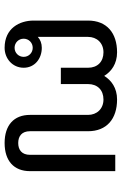

<svg xmlns="http://www.w3.org/2000/svg" viewBox="142 -690 557 882"><g transform="rotate(90 421.0 -249.5)"><path d="M200 8.3C250 8.3 291.7 -28.3 291.7 -79.2C291.7 -130 250 -162.5 200 -162.5C180 -162.5 162.5 -155.8 150 -144.2V-375C150 -415 177.5 -445.8 220.8 -445.8C264.2 -445.8 291.7 -418.3 291.7 -375V-250H366.7V-375C366.7 -418.3 394.2 -445.8 437.5 -445.8C480.8 -445.8 508.3 -415 508.3 -375V-108.3C508.3 -34.2 555.8 8.3 637.5 8.3C719.2 8.3 766.7 -34.2 766.7 -108.3V-500H691.7V-108.3C691.7 -70.8 669.2 -54.2 637.5 -54.2C605.8 -54.2 583.3 -70.8 583.3 -108.3V-375C583.3 -460.8 526.7 -508.3 437.5 -508.3C384.2 -508.3 349.2 -481.7 329.2 -449.2C309.2 -481.7 274.2 -508.3 220.8 -508.3C131.7 -508.3 75 -460.8 75 -375V-125C75 -60.8 110 8.3 200 8.3ZM200 -37.5C176.7 -37.5 158.3 -55.8 158.3 -79.2C158.3 -102.5 176.7 -120.8 200 -120.8C223.3 -120.8 241.7 -102.5 241.7 -79.2C241.7 -55.8 223.3 -37.5 200 -37.5Z"/></g></svg>

Font: BoonHome
Style: Book
Weight: 400
Designer: Sungsit Sawaiwan
Foundry: Sungsit Sawaiwan
Version: Version 0.2